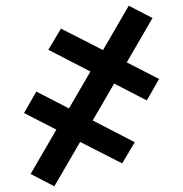

<svg xmlns="http://www.w3.org/2000/svg" viewBox="-20 -498 640 671"><path d="M170 153 87 110 177 -45 64 -103 107 -178 221 -119 296 -248 149 -324 193 -398 340 -323 430 -478 513 -435 423 -280 536 -222 493 -147 379 -206 304 -77 451 -1 407 73 260 -2Z"/></svg>

Font: Iosevka Curly Medium Extended
Style: Regular
Weight: 500
Width: 7
Monospace: yes
Designer: Belleve Invis
Foundry: Belleve Invis
Version: Version 11.1.0; ttfautohint (v1.8.3)